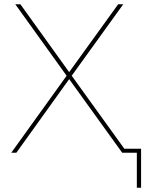

<svg xmlns="http://www.w3.org/2000/svg" viewBox="-20 -720 700 905"><path d="M645 -19H566L318 -363L561 -700H537L306 -380L76 -700H52L294 -363L33 0H57L306 -347L556 0H625V165H645Z"/></svg>

Font: Montserrat-Alt1 Thin
Style: Regular
Weight: 100
Designer: Differentunic
Foundry: Differentunic
Version: Version 7.222